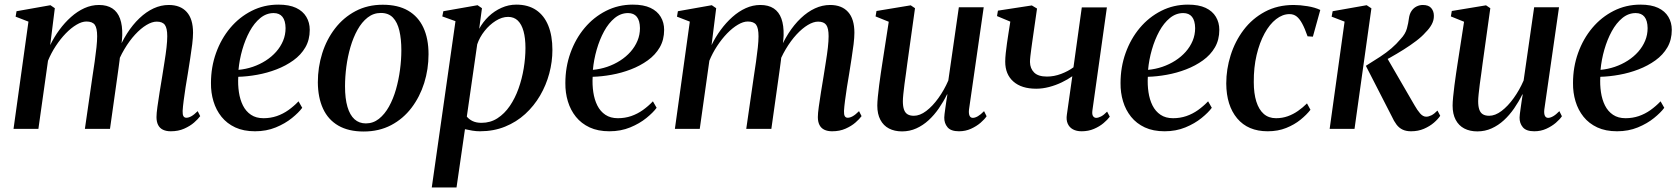

<svg xmlns="http://www.w3.org/2000/svg" viewBox="-20 -557 7262 830"><path d="M217 -521.5 197 -362Q214 -397 236.8 -428Q259.5 -459 287 -483.5Q314.5 -508 345 -521.8Q375.5 -535.5 408 -535.5Q443 -535.5 465.8 -520.5Q488.5 -505.5 499 -476.2Q509.5 -447 508.5 -404.5Q508.5 -397 507.2 -384.8Q506 -372.5 504 -357.8Q502 -343 499.5 -327.5L486 -326Q504.5 -373.5 529 -412Q553.5 -450.5 582.8 -478.2Q612 -506 644 -520.8Q676 -535.5 709.5 -535.5Q760 -535.5 787.2 -505.2Q814.5 -475 814.5 -415.5Q814.5 -395 811 -366Q807.5 -337 802.2 -304Q797 -271 792 -239Q787 -210.5 782.2 -179.8Q777.5 -149 774 -122.2Q770.5 -95.5 769.5 -77.5Q769 -61.5 773 -54.8Q777 -48 785.5 -48Q795.5 -48 807.2 -54.5Q819 -61 834.5 -76.5L845.5 -55Q836.5 -42.5 819 -27.2Q801.5 -12 776.2 -0.8Q751 10.5 718 10.5Q698.5 10.5 684.5 3.8Q670.5 -3 663.5 -16.8Q656.5 -30.5 656.5 -51Q656.5 -66.5 660.5 -95.2Q664.5 -124 670 -158.5Q675.5 -193 681 -225.5Q686 -257.5 691.2 -290Q696.5 -322.5 699.8 -351.2Q703 -380 703 -400.5Q703 -435 692.8 -449.2Q682.5 -463.5 657.5 -463.5Q637.5 -463.5 613.2 -449Q589 -434.5 564.2 -407.8Q539.5 -381 517.8 -344.5Q496 -308 481 -264.5L501 -335.5Q499.5 -317.5 497.2 -298.5Q495 -279.5 492.2 -260.8Q489.5 -242 487 -223.5L455.5 0H347L379.5 -225Q384.5 -257 389.2 -290Q394 -323 397 -351.8Q400 -380.5 400 -400Q400 -435.5 389.8 -449.8Q379.5 -464 353.5 -464Q334 -464 310.8 -450.2Q287.5 -436.5 264.2 -412.5Q241 -388.5 221 -358Q201 -327.5 187.5 -294.5L146 0H38.5L103 -463.5L47.5 -485L51.5 -508.5L198 -534.5Z M1286.5 -91Q1271.5 -70.5 1242.2 -46.8Q1213 -23 1172.2 -6.2Q1131.5 10.5 1082.5 10.5Q1033 10.5 997 -6.2Q961 -23 937.5 -52.2Q914 -81.5 902.8 -119Q891.5 -156.5 892 -198Q892 -267 914 -328.2Q936 -389.5 975.2 -436.2Q1014.5 -483 1067.8 -510Q1121 -537 1183.5 -537Q1230 -537 1259.8 -523Q1289.5 -509 1304.2 -484.2Q1319 -459.5 1319 -428Q1319 -385 1300 -352.2Q1281 -319.5 1248.2 -296Q1215.5 -272.5 1175.2 -257Q1135 -241.5 1092 -233.8Q1049 -226 1010 -225Q1008 -190.5 1012.8 -158.5Q1017.5 -126.5 1030.2 -101Q1043 -75.5 1065 -60.8Q1087 -46 1119 -46Q1149.5 -46 1176.5 -55.2Q1203.5 -64.5 1227 -81.2Q1250.5 -98 1270.5 -119ZM1163 -500.5Q1131.5 -500.5 1105.2 -479Q1079 -457.5 1059.5 -421.8Q1040 -386 1027.5 -342.5Q1015 -299 1011 -255Q1043 -258 1073 -268.2Q1103 -278.5 1128.8 -295Q1154.5 -311.5 1173.8 -333.2Q1193 -355 1203.8 -380.8Q1214.5 -406.5 1214.5 -435.5Q1214 -468 1201 -484.2Q1188 -500.5 1163 -500.5Z M1634.5 -536.5Q1700.5 -536.5 1744.2 -511Q1788 -485.5 1810.2 -437.8Q1832.5 -390 1832.5 -322.5Q1832.5 -258 1813.8 -198.2Q1795 -138.5 1759 -91Q1723 -43.5 1670.8 -16Q1618.5 11.5 1552 11.5Q1486.5 11.5 1442.5 -14Q1398.5 -39.5 1376.5 -87.2Q1354.5 -135 1354 -201Q1354 -266.5 1373 -326.8Q1392 -387 1428.5 -434.2Q1465 -481.5 1517 -509Q1569 -536.5 1634.5 -536.5ZM1626.5 -501Q1594.5 -501 1569.2 -481.2Q1544 -461.5 1525.5 -428.2Q1507 -395 1495 -353.8Q1483 -312.5 1477.2 -268.5Q1471.5 -224.5 1471.5 -184Q1471.5 -131 1482 -95.2Q1492.5 -59.5 1512.5 -41.5Q1532.5 -23.5 1561.5 -23.5Q1593 -23.5 1618 -43.2Q1643 -63 1661.5 -96.2Q1680 -129.5 1691.8 -170.8Q1703.5 -212 1709.2 -255.5Q1715 -299 1715 -339.5Q1715 -388 1706.5 -424.2Q1698 -460.5 1678.8 -480.8Q1659.5 -501 1626.5 -501Z M1846.5 253.5 1949 -465.5 1892 -486 1896.5 -508.5 2044.5 -534.5 2063.5 -521.5 2051.5 -432.5Q2067.5 -462 2092.2 -485.8Q2117 -509.5 2147.8 -523.2Q2178.5 -537 2212 -537Q2263 -537 2297.8 -513.5Q2332.5 -490 2350.2 -446.2Q2368 -402.5 2368 -341Q2368 -290 2354.5 -239.5Q2341 -189 2314.8 -144Q2288.5 -99 2250.5 -64.2Q2212.5 -29.5 2163.2 -9.5Q2114 10.5 2054.5 10.5Q2038.5 10.5 2022 7.8Q2005.5 5 1990 1.5L1953.5 253.5ZM1998 -53Q2007.5 -41 2023.2 -33.5Q2039 -26 2061.5 -26Q2100 -26 2130.5 -45.8Q2161 -65.5 2183.8 -98.8Q2206.5 -132 2221.5 -174Q2236.5 -216 2244 -261.5Q2251.5 -307 2251.5 -349.5Q2251.5 -392 2243.2 -422Q2235 -452 2218.5 -468Q2202 -484 2176.5 -484Q2150 -484 2123 -467Q2096 -450 2074.8 -423.2Q2053.5 -396.5 2043 -365.5Z M2818.5 -91Q2803.5 -70.5 2774.2 -46.8Q2745 -23 2704.2 -6.2Q2663.5 10.5 2614.5 10.5Q2565 10.5 2529 -6.2Q2493 -23 2469.5 -52.2Q2446 -81.5 2434.8 -119Q2423.5 -156.5 2424 -198Q2424 -267 2446 -328.2Q2468 -389.5 2507.2 -436.2Q2546.5 -483 2599.8 -510Q2653 -537 2715.5 -537Q2762 -537 2791.8 -523Q2821.5 -509 2836.2 -484.2Q2851 -459.5 2851 -428Q2851 -385 2832 -352.2Q2813 -319.5 2780.2 -296Q2747.5 -272.5 2707.2 -257Q2667 -241.5 2624 -233.8Q2581 -226 2542 -225Q2540 -190.5 2544.8 -158.5Q2549.5 -126.5 2562.2 -101Q2575 -75.5 2597 -60.8Q2619 -46 2651 -46Q2681.5 -46 2708.5 -55.2Q2735.5 -64.5 2759 -81.2Q2782.5 -98 2802.5 -119ZM2695 -500.5Q2663.5 -500.5 2637.2 -479Q2611 -457.5 2591.5 -421.8Q2572 -386 2559.5 -342.5Q2547 -299 2543 -255Q2575 -258 2605 -268.2Q2635 -278.5 2660.8 -295Q2686.5 -311.5 2705.8 -333.2Q2725 -355 2735.8 -380.8Q2746.5 -406.5 2746.5 -435.5Q2746 -468 2733 -484.2Q2720 -500.5 2695 -500.5Z M3076 -521.5 3056 -362Q3073 -397 3095.8 -428Q3118.5 -459 3146 -483.5Q3173.5 -508 3204 -521.8Q3234.5 -535.5 3267 -535.5Q3302 -535.5 3324.8 -520.5Q3347.5 -505.5 3358 -476.2Q3368.5 -447 3367.5 -404.5Q3367.5 -397 3366.2 -384.8Q3365 -372.5 3363 -357.8Q3361 -343 3358.5 -327.5L3345 -326Q3363.5 -373.5 3388 -412Q3412.5 -450.5 3441.8 -478.2Q3471 -506 3503 -520.8Q3535 -535.5 3568.5 -535.5Q3619 -535.5 3646.2 -505.2Q3673.5 -475 3673.5 -415.5Q3673.5 -395 3670 -366Q3666.5 -337 3661.2 -304Q3656 -271 3651 -239Q3646 -210.5 3641.2 -179.8Q3636.5 -149 3633 -122.2Q3629.5 -95.5 3628.5 -77.5Q3628 -61.5 3632 -54.8Q3636 -48 3644.5 -48Q3654.5 -48 3666.2 -54.5Q3678 -61 3693.5 -76.5L3704.5 -55Q3695.5 -42.5 3678 -27.2Q3660.5 -12 3635.2 -0.8Q3610 10.5 3577 10.5Q3557.5 10.5 3543.5 3.8Q3529.5 -3 3522.5 -16.8Q3515.5 -30.5 3515.5 -51Q3515.5 -66.5 3519.5 -95.2Q3523.5 -124 3529 -158.5Q3534.5 -193 3540 -225.5Q3545 -257.5 3550.2 -290Q3555.5 -322.5 3558.8 -351.2Q3562 -380 3562 -400.5Q3562 -435 3551.8 -449.2Q3541.5 -463.5 3516.5 -463.5Q3496.5 -463.5 3472.2 -449Q3448 -434.5 3423.2 -407.8Q3398.5 -381 3376.8 -344.5Q3355 -308 3340 -264.5L3360 -335.5Q3358.5 -317.5 3356.2 -298.5Q3354 -279.5 3351.2 -260.8Q3348.5 -242 3346 -223.5L3314.5 0H3206L3238.5 -225Q3243.5 -257 3248.2 -290Q3253 -323 3256 -351.8Q3259 -380.5 3259 -400Q3259 -435.5 3248.8 -449.8Q3238.5 -464 3212.5 -464Q3193 -464 3169.8 -450.2Q3146.5 -436.5 3123.2 -412.5Q3100 -388.5 3080 -358Q3060 -327.5 3046.5 -294.5L3005 0H2897.5L2962 -463.5L2906.5 -485L2910.5 -508.5L3057 -534.5Z M3879.5 11Q3847 11 3823 -1.5Q3799 -14 3785.8 -39Q3772.5 -64 3772.5 -100.5Q3772.5 -115 3774.8 -138.5Q3777 -162 3780.5 -188.5Q3784 -215 3787.5 -239.2Q3791 -263.5 3793.5 -279L3822 -463L3765 -486L3769 -509.5L3917 -534L3935.5 -521.5L3902 -281.5Q3900 -263 3896.5 -239.8Q3893 -216.5 3890 -193.2Q3887 -170 3885 -150.2Q3883 -130.5 3883 -119.5Q3883 -97 3888 -83Q3893 -69 3903.5 -62.8Q3914 -56.5 3930.5 -56.5Q3956.5 -56.5 3984 -77.2Q4011.5 -98 4036.5 -132.8Q4061.5 -167.5 4079.5 -209L4125 -525.5H4232.5L4169 -84Q4167 -66.5 4171.2 -57Q4175.5 -47.5 4185.5 -47.5Q4195 -47.5 4207.2 -54.5Q4219.5 -61.5 4234 -76.5L4245 -54.5Q4236.5 -41.5 4218.8 -26.2Q4201 -11 4177.2 -0.2Q4153.5 10.5 4125.5 10.5Q4090.5 10.5 4076 -7Q4061.5 -24.5 4062 -49Q4062 -52.5 4063.2 -64Q4064.5 -75.5 4066.8 -90.8Q4069 -106 4071.2 -121.5Q4073.5 -137 4075.5 -148.5L4074 -149Q4058.5 -117.5 4038.5 -88.5Q4018.5 -59.5 3994.2 -37.2Q3970 -15 3941.2 -2Q3912.5 11 3879.5 11Z M4463 -520 4442 -373.5Q4440.5 -362 4438.2 -345.8Q4436 -329.5 4434.2 -314.2Q4432.5 -299 4432.5 -289Q4433 -261 4450.5 -243.5Q4468 -226 4506 -226Q4536.5 -226 4567 -237.5Q4597.5 -249 4620.5 -266L4656.5 -525H4765L4702.5 -80.5Q4700 -62.5 4705.2 -55Q4710.5 -47.5 4718.5 -47.5Q4727.5 -47.5 4739.5 -53.5Q4751.5 -59.5 4766 -74.5L4777.5 -52.5Q4768 -39.5 4750.5 -24.8Q4733 -10 4709 0.2Q4685 10.5 4655.5 10.5Q4633.5 10.5 4618 2Q4602.5 -6.5 4595.5 -22.8Q4588.5 -39 4592 -61.5L4615.5 -227.5Q4596 -213.5 4570 -201Q4544 -188.5 4515.5 -181Q4487 -173.5 4459.5 -173.5Q4396 -173.5 4360.8 -204.5Q4325.5 -235.5 4325.5 -290.5Q4325.5 -306.5 4327.8 -327.8Q4330 -349 4333.2 -370.8Q4336.5 -392.5 4339 -409.5L4347.5 -463.5L4290 -487.5L4294 -511L4440.5 -533.5Z M5218.5 -91Q5203.5 -70.5 5174.2 -46.8Q5145 -23 5104.2 -6.2Q5063.5 10.5 5014.5 10.5Q4965 10.5 4929 -6.2Q4893 -23 4869.5 -52.2Q4846 -81.5 4834.8 -119Q4823.5 -156.5 4824 -198Q4824 -267 4846 -328.2Q4868 -389.5 4907.2 -436.2Q4946.5 -483 4999.8 -510Q5053 -537 5115.5 -537Q5162 -537 5191.8 -523Q5221.5 -509 5236.2 -484.2Q5251 -459.5 5251 -428Q5251 -385 5232 -352.2Q5213 -319.5 5180.2 -296Q5147.5 -272.5 5107.2 -257Q5067 -241.5 5024 -233.8Q4981 -226 4942 -225Q4940 -190.5 4944.8 -158.5Q4949.5 -126.5 4962.2 -101Q4975 -75.5 4997 -60.8Q5019 -46 5051 -46Q5081.5 -46 5108.5 -55.2Q5135.5 -64.5 5159 -81.2Q5182.5 -98 5202.5 -119ZM5095 -500.5Q5063.5 -500.5 5037.2 -479Q5011 -457.5 4991.5 -421.8Q4972 -386 4959.5 -342.5Q4947 -299 4943 -255Q4975 -258 5005 -268.2Q5035 -278.5 5060.8 -295Q5086.5 -311.5 5105.8 -333.2Q5125 -355 5135.8 -380.8Q5146.5 -406.5 5146.5 -435.5Q5146 -468 5133 -484.2Q5120 -500.5 5095 -500.5Z M5460 10.5Q5375 10.5 5328.2 -45.2Q5281.5 -101 5281 -196Q5281 -258 5300 -318.2Q5319 -378.5 5356.2 -427.8Q5393.5 -477 5448 -506.2Q5502.5 -535.5 5572.5 -535.5Q5600 -535.5 5632.2 -530.2Q5664.5 -525 5687.5 -514L5655.5 -398.5L5632.5 -400Q5620.5 -434.5 5609 -455.5Q5597.5 -476.5 5584.8 -486.2Q5572 -496 5554.5 -496Q5524.5 -496 5496.5 -474.2Q5468.5 -452.5 5446.8 -412.8Q5425 -373 5412.2 -319.2Q5399.5 -265.5 5400 -202Q5400 -153 5411 -118Q5422 -83 5443.2 -64.5Q5464.5 -46 5496 -46Q5523 -46 5546.8 -54.5Q5570.5 -63 5591.2 -77.5Q5612 -92 5630 -110L5645 -82.5Q5628.5 -61 5602 -39.5Q5575.5 -18 5540 -3.8Q5504.5 10.5 5460 10.5Z M5728 0 5792.5 -463.5 5736.5 -485 5741 -508.5 5888 -534.5 5908.5 -521 5835.5 0ZM6080 10.5Q6058.5 10.5 6043.2 3.2Q6028 -4 6017 -18.5Q6006 -33 5996 -55L5884.5 -272.5Q5918.5 -293.5 5946 -311.5Q5973.5 -329.5 5995.2 -348.2Q6017 -367 6034.5 -388Q6055.5 -410 6062 -434.2Q6068.5 -458.5 6070.5 -476.5Q6073 -496.5 6081.8 -509.5Q6090.5 -522.5 6103.5 -529Q6116.5 -535.5 6130.5 -535.5Q6156 -535.5 6167.2 -522Q6178.5 -508.5 6178.5 -489Q6179 -469.5 6169 -451.2Q6159 -433 6142.5 -417Q6127.5 -399.5 6102.2 -380.2Q6077 -361 6047.5 -342.5Q6018 -324 5989.8 -308.2Q5961.5 -292.5 5939 -281.5L5971 -315.5L6094.5 -102.5Q6107 -80.5 6119.2 -66.5Q6131.5 -52.5 6145.5 -52.5Q6155.5 -52.5 6167.8 -58.5Q6180 -64.5 6194 -79L6206 -56.5Q6196.5 -42 6178.5 -26.5Q6160.5 -11 6135.5 -0.2Q6110.5 10.5 6080 10.5Z M6366.5 11Q6334 11 6310 -1.5Q6286 -14 6272.8 -39Q6259.5 -64 6259.5 -100.5Q6259.5 -115 6261.8 -138.5Q6264 -162 6267.5 -188.5Q6271 -215 6274.5 -239.2Q6278 -263.5 6280.5 -279L6309 -463L6252 -486L6256 -509.5L6404 -534L6422.5 -521.5L6389 -281.5Q6387 -263 6383.5 -239.8Q6380 -216.5 6377 -193.2Q6374 -170 6372 -150.2Q6370 -130.5 6370 -119.5Q6370 -97 6375 -83Q6380 -69 6390.5 -62.8Q6401 -56.5 6417.5 -56.5Q6443.5 -56.5 6471 -77.2Q6498.5 -98 6523.5 -132.8Q6548.5 -167.5 6566.5 -209L6612 -525.5H6719.5L6656 -84Q6654 -66.5 6658.2 -57Q6662.5 -47.5 6672.5 -47.5Q6682 -47.5 6694.2 -54.5Q6706.5 -61.5 6721 -76.5L6732 -54.5Q6723.5 -41.5 6705.8 -26.2Q6688 -11 6664.2 -0.2Q6640.5 10.5 6612.5 10.5Q6577.5 10.5 6563 -7Q6548.5 -24.5 6549 -49Q6549 -52.5 6550.2 -64Q6551.5 -75.5 6553.8 -90.8Q6556 -106 6558.2 -121.5Q6560.5 -137 6562.5 -148.5L6561 -149Q6545.5 -117.5 6525.5 -88.5Q6505.5 -59.5 6481.2 -37.2Q6457 -15 6428.2 -2Q6399.5 11 6366.5 11Z M7174.5 -91Q7159.5 -70.5 7130.2 -46.8Q7101 -23 7060.2 -6.2Q7019.5 10.5 6970.5 10.5Q6921 10.5 6885 -6.2Q6849 -23 6825.5 -52.2Q6802 -81.5 6790.8 -119Q6779.5 -156.5 6780 -198Q6780 -267 6802 -328.2Q6824 -389.5 6863.2 -436.2Q6902.5 -483 6955.8 -510Q7009 -537 7071.5 -537Q7118 -537 7147.8 -523Q7177.5 -509 7192.2 -484.2Q7207 -459.5 7207 -428Q7207 -385 7188 -352.2Q7169 -319.5 7136.2 -296Q7103.5 -272.5 7063.2 -257Q7023 -241.5 6980 -233.8Q6937 -226 6898 -225Q6896 -190.5 6900.8 -158.5Q6905.5 -126.5 6918.2 -101Q6931 -75.5 6953 -60.8Q6975 -46 7007 -46Q7037.5 -46 7064.5 -55.2Q7091.5 -64.5 7115 -81.2Q7138.5 -98 7158.5 -119ZM7051 -500.5Q7019.5 -500.5 6993.2 -479Q6967 -457.5 6947.5 -421.8Q6928 -386 6915.5 -342.5Q6903 -299 6899 -255Q6931 -258 6961 -268.2Q6991 -278.5 7016.8 -295Q7042.5 -311.5 7061.8 -333.2Q7081 -355 7091.8 -380.8Q7102.5 -406.5 7102.5 -435.5Q7102 -468 7089 -484.2Q7076 -500.5 7051 -500.5Z"/></svg>

Font: Merriweather 96pt Medium
Style: Italic
Weight: 500
Italic angle: -7.8°
Version: Version 2.101